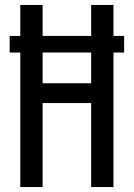

<svg xmlns="http://www.w3.org/2000/svg" viewBox="-20 -755 540 775"><path d="M62 0V-543H19V-610H62V-735H152V-610H348V-735H438V-610H481V-543H438V0H348V-339H152V0ZM348 -419V-543H152V-419Z"/></svg>

Font: Iosevka Medium
Style: Regular
Weight: 500
Monospace: yes
Designer: Belleve Invis
Foundry: Belleve Invis
Version: Version 32.5.0; ttfautohint (v1.8.4)